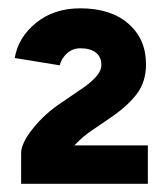

<svg xmlns="http://www.w3.org/2000/svg" viewBox="-20 -828 408 468"><path d="M130.3 -578.2 175.1 -608.8Q197.8 -623.3 212.5 -639.1Q227.1 -654.8 227.1 -670.4Q227.1 -688.6 214.1 -699.4Q201 -710.3 175.7 -710.3Q157.4 -710.3 143.8 -698.4Q130.3 -686.6 125.4 -668.8L15.9 -686.6Q24.5 -737.1 68 -772.4Q111.4 -807.7 175.8 -807.7Q249.9 -807.7 292.9 -770.3Q335.9 -732.9 335.9 -671.4Q335.9 -629.2 313.8 -599.5Q291.7 -569.8 248.9 -540.8L202.8 -509.3Q183.1 -496.4 161.6 -474Q140 -451.7 136.1 -438.9L31.5 -455Q31.5 -478.7 60.2 -514.7Q88.8 -550.8 130.3 -578.2ZM31.5 -455 110.3 -473.6H340.4V-380H31.5Z"/></svg>

Font: Oak Sans Light
Style: Regular
Weight: 400
Designer: Erik Kennedy, Walven
Foundry: Erik Kennedy, Walven
Version: Version 1.100;Glyphs 3.1.2 (3151)